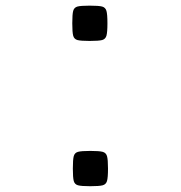

<svg xmlns="http://www.w3.org/2000/svg" viewBox="-20 -645 640 680"><path d="M236 -562.5Q236 -594.5 239.2 -606.5Q242.5 -618.5 254.2 -621.8Q266 -625 297.5 -625Q330 -625 341.8 -621.8Q353.5 -618.5 357 -606.5Q360.5 -594.5 360.5 -562.5Q360.5 -530.5 357 -518.5Q353.5 -506.5 341.8 -503.2Q330 -500 297.5 -500Q266 -500 254.2 -503.2Q242.5 -506.5 239.2 -518.5Q236 -530.5 236 -562.5ZM238 -48Q238 -80 241.2 -92Q244.5 -104 256.2 -107.2Q268 -110.5 299.5 -110.5Q332 -110.5 343.8 -107.2Q355.5 -104 359 -92Q362.5 -80 362.5 -48Q362.5 -16 359 -4Q355.5 8 343.8 11.2Q332 14.5 299.5 14.5Q268 14.5 256.2 11.2Q244.5 8 241.2 -4Q238 -16 238 -48Z"/></svg>

Font: JuliaMono
Style: Regular
Weight: 400
Monospace: yes
Designer: cormullion
Foundry: corm
Version: Version 0.055; ttfautohint (v1.8.4)